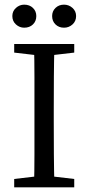

<svg xmlns="http://www.w3.org/2000/svg" viewBox="-20 -805 380 825"><path d="M84 -686Q64 -686 48.5 -700Q33 -714 33 -736Q33 -757 48.5 -771Q64 -785 84 -785Q107 -785 121.5 -771Q136 -757 136 -736Q136 -714 121.5 -700Q107 -686 84 -686ZM255 -686Q233 -686 218.5 -700Q204 -714 204 -736Q204 -757 218.5 -771Q233 -785 255 -785Q276 -785 291.5 -771Q307 -757 307 -736Q307 -714 291.5 -700Q276 -686 255 -686ZM41 0V-36L161 -50H179L299 -36V0ZM126 0Q128 -69 128 -140.5Q128 -212 128 -285V-331Q128 -402 128 -473.5Q128 -545 126 -616H214Q212 -546 211.5 -474.5Q211 -403 211 -331V-285Q211 -214 211.5 -142.5Q212 -71 214 0ZM41 -579V-616H299V-579L179 -565H161Z"/></svg>

Font: Lisu Bosa ExtraLight
Style: Regular
Weight: 200
Designer: David Morse, Annie Olsen, Victor Gaultney, Frank Grießhammer (Latin)
Foundry: SIL International
Version: Version 2.000